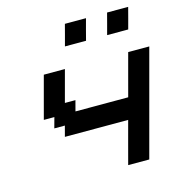

<svg xmlns="http://www.w3.org/2000/svg" viewBox="-124 -987 1040 1099"><g transform="rotate(-15 396.0 -437.5)"><path d="M500 0H625Q652.8 -104 708.7 -312.3Q764.6 -520.5 792.5 -625H667.5Q656.2 -583.5 634 -500Q611.8 -416.5 600.6 -375H288.1L304.7 -437.5H242.2L292.5 -625H167.5Q156.2 -583.5 134 -500Q111.8 -416.5 100.6 -375H163.1L146 -312.5H208.5L191.9 -250H566.9Q555.7 -208.5 533.4 -125.2Q511.2 -42 500 0ZM576.2 -750H701.2Q707 -771 718 -812.5Q729 -854 734.4 -875H609.4Q604 -854 593 -812.5Q582 -771 576.2 -750ZM326.2 -750H451.2Q456.5 -771 467.5 -812.5Q478.5 -854 484.4 -875H359.4Q354 -854 343 -812.5Q332 -771 326.2 -750Z"/></g></svg>

Font: Faithful 32x
Style: Oblique
Weight: 400
Foundry: Faithful Resource Pack
Version: Version 1.0; January 27, 2023